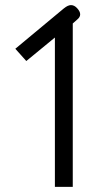

<svg xmlns="http://www.w3.org/2000/svg" viewBox="-20 -731 384 752"><path d="M195 -584 83 -492 40 -540 230 -698Q246 -711 258 -711Q271 -711 282 -699Q294 -686 294 -675Q294 -664 283 -655L265 -639V1H195Z"/></svg>

Font: Niramit Light
Style: Regular
Weight: 300
Designer: Katatrad Aksorn Co.,Ltd.
Foundry: Cadson Demak Co.,Ltd.
Version: Version 1.000; ttfautohint (v1.6)